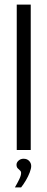

<svg xmlns="http://www.w3.org/2000/svg" viewBox="-20 -654 207 837"><path d="M53 0V-634H114V0ZM45 163Q56 144 64 127.5Q72 111 72 100Q72 93 67 89Q62 85 57 79.5Q52 74 52 64Q52 54 61 46Q70 38 83 38Q98 38 107 47.5Q116 57 116 70Q116 81 109.5 98Q103 115 93 132Q83 149 72 163Z"/></svg>

Font: Alumni Sans Thin
Style: Regular
Weight: 400
Version: Version 1.018